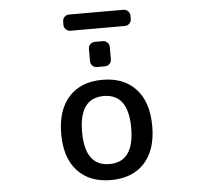

<svg xmlns="http://www.w3.org/2000/svg" viewBox="-59 -987 1119 1038"><g transform="rotate(-5 500.0 -467.5)"><path d="M368.2 -284.2Q368.2 -98.6 501.5 -98.6Q634.8 -98.6 634.8 -283.2Q634.8 -467.8 501.5 -467.8Q368.2 -467.8 368.2 -284.2ZM352.5 -835Q338.9 -835 328.6 -845.2Q318.4 -855.5 318.4 -869.1V-888.7Q318.4 -902.3 328.6 -912.6Q338.9 -922.9 352.5 -922.9H649.4Q663.1 -922.9 673.3 -912.6Q683.6 -902.3 683.6 -888.7V-869.1Q683.6 -855.5 673.3 -845.2Q663.1 -835 649.4 -835ZM479.5 -627Q464.8 -627 454.6 -637.2Q444.3 -647.5 444.3 -662.1V-728.5Q444.3 -743.2 454.6 -753.4Q464.8 -763.7 479.5 -763.7H522.5Q537.1 -763.7 547.4 -753.4Q557.6 -743.2 557.6 -728.5V-662.1Q557.6 -647.5 547.4 -637.2Q537.1 -627 522.5 -627ZM254.9 -283.2Q254.9 -413.1 320.3 -484.4Q385.7 -555.7 502 -555.7Q618.2 -555.7 683.6 -484.4Q749 -413.1 749 -283.2Q749 -153.3 683.6 -82.5Q618.2 -11.7 502 -11.7Q385.7 -11.7 320.3 -82.5Q254.9 -153.3 254.9 -283.2Z"/></g></svg>

Font: Gen Jyuu Gothic L Monospace Medium
Style: Regular
Weight: 500
Designer: [Source Han Sans]
Ryoko NISHIZUKA  (kana & ideographs); Paul D. Hunt (Latin, Greek & Cyrillic); Wenlong ZHANG  (bopomofo
Version: Version 1.002.20150607